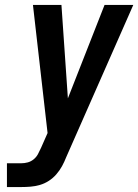

<svg xmlns="http://www.w3.org/2000/svg" viewBox="-20 -755 558 775"><path d="M8 0V-96H66Q79 -96 92 -99.5Q105 -103 116 -112Q127 -121 133.5 -133.5Q140 -146 146 -159L172 -218L113 -735H228L254 -358L402 -735H518L247 -120Q240 -102 230.5 -84.5Q221 -67 207.5 -51.5Q194 -36 177 -25Q160 -14 141 -8.5Q122 -3 103 -1.5Q84 0 66 0Z"/></svg>

Font: Iosevka SS04 Oblique
Style: Bold
Weight: 700
Italic angle: -9°
Monospace: yes
Designer: Belleve Invis
Foundry: Belleve Invis
Version: Version 19.0.0; ttfautohint (v1.8.4)